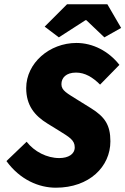

<svg xmlns="http://www.w3.org/2000/svg" viewBox="-20 -862 584 894"><path d="M240 12C396 12 494 -86 494 -204C494 -280 468 -318 404 -358L346 -394C292 -428 266 -440 266 -470C266 -500 288 -524 334 -524C376 -524 412 -502 446 -468L536 -560C486 -624 412 -662 336 -662C210 -662 102 -568 102 -452C102 -372 140 -324 202 -286L254 -254C302 -224 328 -210 328 -176C328 -144 298 -126 256 -126C198 -126 140 -156 104 -202L10 -112C74 -24 162 12 240 12ZM254 -688 378 -768H382L466 -688L544 -732L480 -842H292L188 -738Z"/></svg>

Font: Source Sans Pro Black
Style: Italic
Weight: 900
Italic angle: -11°
Designer: Paul D. Hunt
Foundry: Adobe Systems Incorporated
Version: Version 3.006;hotconv 1.0.111;makeotfexe 2.5.65597